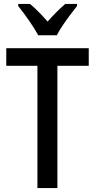

<svg xmlns="http://www.w3.org/2000/svg" viewBox="-20 -960 485 980"><path d="M273 0H171V-624H12V-714H433V-624H273ZM175 -780Q158 -812 128.5 -854.5Q99 -897 73 -929V-940H133Q154 -923 177 -899.5Q200 -876 223 -850Q248 -878 268 -898Q288 -918 313 -940H373V-929Q357 -909 337.5 -883Q318 -857 299.5 -829.5Q281 -802 270 -780Z"/></svg>

Font: Noto Sans Khmer Condensed Medium
Style: Regular
Weight: 500
Width: 3
Designer: Danh Hong and the Monotype Design Team
Foundry: Monotype Imaging Inc.
Version: Version 2.004; ttfautohint (v1.8.4.7-5d5b)